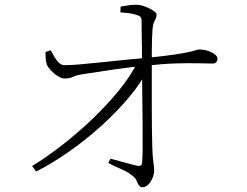

<svg xmlns="http://www.w3.org/2000/svg" viewBox="-20 -779 1040 807"><path d="M115 -81Q177 -119 243 -170.5Q309 -222 370.5 -281Q432 -340 481.5 -401Q531 -462 559 -520L603 -521L601 -489Q575 -433 524 -372Q473 -311 407.5 -251.5Q342 -192 270.5 -142Q199 -92 132 -58ZM579 8Q569 8 563.5 -0.5Q558 -9 554 -19.5Q550 -30 542 -36Q522 -54 490 -68Q458 -82 435 -94L444 -112Q472 -105 505.5 -95.5Q539 -86 558 -82Q576 -79 577 -94Q579 -111 579.5 -150Q580 -189 579.5 -239Q579 -289 578.5 -341Q578 -393 577.5 -438Q577 -483 577 -510Q577 -545 576.5 -579.5Q576 -614 575.5 -643Q575 -672 575 -691Q575 -705 569 -709.5Q563 -714 549 -718Q536 -722 519.5 -724Q503 -726 486 -727L487 -751Q499 -753 515.5 -756Q532 -759 551 -759Q570 -759 590 -751.5Q610 -744 624 -734.5Q638 -725 638 -718Q638 -707 634.5 -700.5Q631 -694 627 -685Q623 -676 621 -656Q620 -640 619 -615Q618 -590 618 -564.5Q618 -539 618 -519Q618 -483 618 -434Q618 -385 618 -334Q618 -283 618.5 -238Q619 -193 620 -165Q621 -131 623 -112Q625 -93 626.5 -82.5Q628 -72 628 -63Q628 -47 621 -30.5Q614 -14 603 -3Q592 8 579 8ZM250 -449Q239 -449 223 -459Q207 -469 194 -483Q181 -497 177 -507Q173 -517 172 -533.5Q171 -550 171 -560L193 -568Q209 -537 222.5 -520.5Q236 -504 253 -505Q275 -505 317 -508.5Q359 -512 410 -517.5Q461 -523 511 -528Q561 -533 599 -536Q677 -544 719 -550.5Q761 -557 779.5 -561.5Q798 -566 804.5 -568.5Q811 -571 818 -571Q831 -571 844 -568Q857 -565 868.5 -559.5Q880 -554 887 -547Q894 -540 894 -531Q894 -524 889 -518Q884 -512 875 -512Q851 -512 813 -513Q775 -514 721 -512.5Q667 -511 594 -503Q527 -497 455.5 -486.5Q384 -476 334 -468Q303 -464 288 -456.5Q273 -449 250 -449Z"/></svg>

Font: Noto Serif HK ExtraLight
Style: Regular
Weight: 200
Designer: Ryoko NISHIZUKA 西塚涼子 (kana & ideographs); Frank Grießhammer (Latin, Greek & Cyrillic); Wenlong ZHANG 张文龙 (bopomofo); San
Foundry: Adobe
Version: Version 2.002-H1;hotconv 1.1.0;makeotfexe 2.6.0